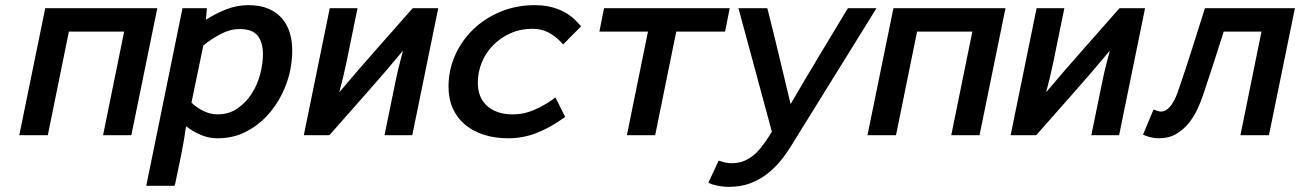

<svg xmlns="http://www.w3.org/2000/svg" viewBox="-20 -526 5058 747"><path d="M156 -494H592L491 0H381L463 -403H248L166 0H55Z M826 -81Q870 -81 903 -103.5Q936 -126 958.5 -160.5Q981 -195 992 -236.5Q1003 -278 1003 -315Q1003 -361 982.5 -387Q962 -413 912 -413Q875 -413 837.5 -393Q800 -373 771 -349L725 -127Q745 -107 772 -94Q799 -81 826 -81ZM704 -35Q696 21 685 76Q674 131 662 187L659 197H549L690 -494H785L781 -449Q816 -472 858.5 -489Q901 -506 946 -506Q992 -506 1024.5 -492Q1057 -478 1077.5 -454Q1098 -430 1107.5 -398Q1117 -366 1117 -330Q1117 -292 1109 -252Q1100 -207 1077 -160Q1054 -113 1018 -74.5Q982 -36 934 -12Q886 12 826 12Q792 12 760.5 -1.5Q729 -15 704 -35Z M1548 -329Q1479 -246 1408 -166Q1337 -86 1266 -5L1261 0H1162L1263 -494H1371L1328 -284Q1322 -255 1315 -225.5Q1308 -196 1300 -167Q1369 -249 1439.5 -328.5Q1510 -408 1581 -489L1586 -494H1685L1584 0H1476L1519 -210Q1525 -240 1532.5 -269.5Q1540 -299 1548 -329Z M2171 -353 2160 -365Q2137 -388 2111 -401Q2085 -414 2051 -414Q2005 -414 1966 -396.5Q1927 -379 1898.5 -350Q1870 -321 1854.5 -283Q1839 -245 1839 -204Q1839 -146 1875.5 -113.5Q1912 -81 1976 -81Q2017 -81 2055 -97Q2093 -113 2126 -136L2141 -147L2179 -71L2170 -65Q2125 -32 2071 -10Q2017 12 1957 12Q1906 12 1863.5 -1.5Q1821 -15 1790 -40.5Q1759 -66 1742 -103.5Q1725 -141 1725 -189Q1725 -253 1750.5 -310.5Q1776 -368 1821 -411.5Q1866 -455 1927.5 -480.5Q1989 -506 2062 -506Q2113 -506 2157 -488Q2201 -470 2233 -432L2241 -424Z M2501 -403H2312L2330 -494H2819L2801 -403H2611L2529 0H2419Z M3056 -121Q3110 -214 3164.5 -304.5Q3219 -395 3275 -488L3279 -494H3390L3064 32Q3045 64 3021.5 94Q2998 124 2968 148Q2938 172 2900.5 186.5Q2863 201 2816 201Q2800 201 2783 198.5Q2766 196 2750 191L2736 185L2776 99L2790 103Q2807 109 2826 109Q2857 109 2880 98Q2903 87 2922 69Q2931 60 2939.5 49.5Q2948 39 2956 28Q2971 7 2983 -14L2853 -494H2965L2968 -484Q2991 -393 3012.5 -302.5Q3034 -212 3056 -121Z M3456 -494H3892L3791 0H3681L3763 -403H3548L3466 0H3355Z M4298 -329Q4229 -246 4158 -166Q4087 -86 4016 -5L4011 0H3912L4013 -494H4121L4078 -284Q4072 -255 4065 -225.5Q4058 -196 4050 -167Q4119 -249 4189.5 -328.5Q4260 -408 4331 -489L4336 -494H4435L4334 0H4226L4269 -210Q4275 -240 4282.5 -269.5Q4290 -299 4298 -329Z M4888 -403H4741Q4702 -279 4660 -154Q4652 -130 4638.5 -101Q4625 -72 4605 -47Q4585 -22 4556.5 -5Q4528 12 4489 12Q4464 12 4440 3L4427 -2L4468 -100L4482 -95Q4491 -92 4497 -92Q4521 -92 4541 -123Q4550 -137 4556.5 -153Q4563 -169 4567 -182Q4593 -257 4617 -333Q4641 -409 4665 -485L4668 -494H5018L4917 0H4806Z"/></svg>

Font: Codetta
Style: Bold Italic
Weight: 700
Italic angle: -11°
Designer: Ulrich Proeller
Foundry: PROSA GmbH
Version: Version 2.00;September 29, 2018;FontCreator 11.5.0.2427 64-b